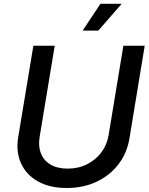

<svg xmlns="http://www.w3.org/2000/svg" viewBox="-20 -965 774 997"><path d="M326.7 11.2Q237.8 11.2 176.8 -23.2Q115.7 -57.6 88.9 -117.7Q62 -177.7 74.7 -253.9L153.3 -727.5H264.2L186 -255.4Q177.7 -205.6 192.6 -168.2Q207.5 -130.9 242.9 -110.1Q278.3 -89.4 331.1 -89.4Q387.2 -89.4 432.1 -112.1Q477.1 -134.8 506.3 -173.8Q535.6 -212.9 543.9 -262.7L620.6 -727.5H731.4L652.3 -246.6Q639.6 -169.9 595 -111.8Q550.3 -53.7 481.4 -21.2Q412.6 11.2 326.7 11.2ZM409.2 -806.2 501.5 -945.3H611.8L490.7 -806.2Z"/></svg>

Font: Inter 17pt Medium
Style: Italic
Weight: 500
Italic angle: -9.3988°
Version: Version 4.001;git-66647c0bb